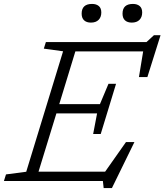

<svg xmlns="http://www.w3.org/2000/svg" viewBox="-45 -921 837 977"><path d="M482.5 36 478.5 0H-25L-14.5 -33.5L88.5 -47L276 -660L178 -673.5L188.5 -707H700.5L738.5 -742H772L705 -529H662L683.5 -659.5H338.5L256.5 -391H463.5L507 -494.5H545.5L506.5 -366.5L467.5 -239H429L449 -344H242L151 -47.5H490L596 -198H639L524.5 36ZM417.5 -806Q395.5 -806 383 -817.5Q370.5 -829 370.5 -851.5Q370.5 -901 423.5 -901Q445 -901 457.8 -890.2Q470.5 -879.5 470.5 -857.5Q470.5 -834 456.8 -820Q443 -806 417.5 -806ZM625.5 -806Q603.5 -806 591 -817.5Q578.5 -829 578.5 -851.5Q578.5 -901 631.5 -901Q653 -901 665.8 -890.2Q678.5 -879.5 678.5 -857.5Q678.5 -834 664.8 -820Q651 -806 625.5 -806Z"/></svg>

Font: Newsreader 6pt Light
Style: Italic
Weight: 300
Italic angle: -17°
Designer: Hugues Gentile
Foundry: Production Type
Version: Version 1.003; ttfautohint (v1.8.3)